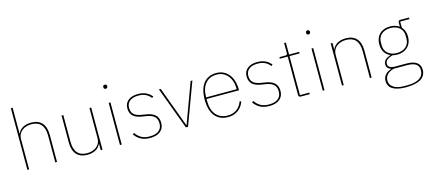

<svg xmlns="http://www.w3.org/2000/svg" viewBox="-65 -1377 4991 2227"><g transform="rotate(-15 2430.5 -264.0)"><path d="M105 0H126V-362C126 -454 202 -499 285 -499C384 -499 440 -444 440 -321V0H461V-325C461 -451 400 -518 287 -518C196 -518 147 -475 129 -430H126V-740H105Z M986 0H1007V-506H986V-144C986 -52 910 -7 827 -7C728 -7 672 -62 672 -185V-506H651V-181C651 -55 712 12 825 12C916 12 965 -31 983 -76H986Z M1227 -673C1244 -673 1250 -683 1250 -694V-701C1250 -712 1244 -722 1227 -722C1210 -722 1204 -712 1204 -701V-694C1204 -683 1210 -673 1227 -673ZM1217 0H1238V-506H1217Z M1579 12C1682 12 1746 -38 1746 -125C1746 -214 1689 -251 1601 -265L1557 -272C1471 -286 1430 -315 1430 -390C1430 -461 1486 -499 1570 -499C1650 -499 1689 -466 1720 -431L1736 -445C1703 -482 1657 -518 1569 -518C1479 -518 1409 -474 1409 -389C1409 -301 1464 -266 1553 -252L1597 -245C1681 -232 1725 -200 1725 -124C1725 -49 1674 -7 1579 -7C1505 -7 1456 -30 1410 -93L1392 -81C1439 -15 1498 12 1579 12Z M2008 0H2034L2222 -506H2201L2023 -24H2020L1842 -506H1820Z M2514 12C2611 12 2677 -41 2707 -124L2689 -131C2658 -49 2599 -7 2514 -7C2394 -7 2325 -93 2325 -229V-256H2715V-266C2715 -421 2632 -518 2510 -518C2380 -518 2302 -426 2302 -253C2302 -78 2382 12 2514 12ZM2510 -499C2619 -499 2692 -412 2692 -279V-275H2325V-277C2325 -413 2392 -499 2510 -499Z M3011 12C3114 12 3178 -38 3178 -125C3178 -214 3121 -251 3033 -265L2989 -272C2903 -286 2862 -315 2862 -390C2862 -461 2918 -499 3002 -499C3082 -499 3121 -466 3152 -431L3168 -445C3135 -482 3089 -518 3001 -518C2911 -518 2841 -474 2841 -389C2841 -301 2896 -266 2985 -252L3029 -245C3113 -232 3157 -200 3157 -124C3157 -49 3106 -7 3011 -7C2937 -7 2888 -30 2842 -93L2824 -81C2871 -15 2930 12 3011 12Z M3496 0V-19H3383V-487H3504V-506H3383V-650H3362V-531C3362 -513 3357 -506 3339 -506H3267V-487H3362V-29C3362 -9 3371 0 3391 0Z M3662 -673C3679 -673 3685 -683 3685 -694V-701C3685 -712 3679 -722 3662 -722C3645 -722 3639 -712 3639 -701V-694C3639 -683 3645 -673 3662 -673ZM3652 0H3673V-506H3652Z M3904 0V-362C3904 -454 3980 -499 4063 -499C4162 -499 4218 -444 4218 -321V0H4239V-325C4239 -451 4178 -518 4065 -518C3974 -518 3925 -475 3907 -430H3904V-506H3883V0Z M4835 65C4835 -7 4787 -53 4672 -53H4537C4467 -53 4450 -81 4450 -109C4450 -146 4481 -171 4541 -187C4561 -183 4577 -180 4597 -180C4700 -180 4770 -247 4770 -349C4770 -398 4755 -439 4727 -468V-542H4838V-561H4735C4716 -561 4708 -553 4708 -534V-485C4679 -506 4642 -518 4597 -518C4490 -518 4424 -451 4424 -349C4424 -273 4458 -222 4515 -197V-194C4471 -181 4430 -154 4430 -108C4430 -76 4446 -52 4483 -41V-38C4421 -18 4384 22 4384 82C4384 160 4447 212 4596 212C4748 212 4835 166 4835 65ZM4813 65C4813 154 4734 193 4621 193H4572C4470 193 4406 149 4406 83C4406 19 4451 -17 4514 -33H4669C4777 -33 4813 4 4813 65ZM4597 -199C4504 -199 4448 -256 4448 -330V-368C4448 -442 4502 -499 4597 -499C4692 -499 4746 -442 4746 -368V-330C4746 -256 4692 -199 4597 -199Z"/></g></svg>

Font: IBM Plex Thai Looped Thin
Style: Regular
Weight: 100
Designer: Mike Abbink, Paul van der Laan, Pieter van Rosmalen, Ben Mitchell, Mark Frömberg
Foundry: Bold Monday
Version: Version 1.0